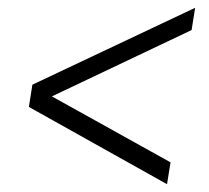

<svg xmlns="http://www.w3.org/2000/svg" viewBox="-20 -541 536 492"><path d="M408 -69 54 -267 63 -324 480 -521 471 -464 113 -294 417 -125Z"/></svg>

Font: Georama Expanded Light
Style: Italic
Weight: 300
Width: 7
Italic angle: -9°
Designer: Jean-Baptiste Levee
Foundry: Production Type
Version: Version 1.000